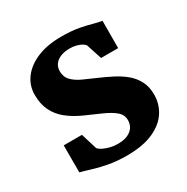

<svg xmlns="http://www.w3.org/2000/svg" viewBox="-137 -688 797 817"><g transform="rotate(-30 262.0 -279.0)"><path d="M258.5 11Q208.5 11 167 3Q125.5 -5 95 -14.8Q64.5 -24.5 46.5 -29V-161.5H136L160 -83Q165 -75.5 179 -68.2Q193 -61 211.5 -56.2Q230 -51.5 249 -51.5Q279 -51.5 298.5 -60.2Q318 -69 327.5 -84Q337 -99 337 -117.5Q337 -144.5 316.2 -162Q295.5 -179.5 260.5 -195.2Q225.5 -211 180.5 -230.5Q138.5 -249.5 108.5 -274Q78.5 -298.5 62.8 -331.5Q47 -364.5 47 -409Q47 -454.5 73.8 -490.2Q100.5 -526 150 -546.8Q199.5 -567.5 268 -567.5Q318.5 -567.5 354 -560.8Q389.5 -554 413.8 -547Q438 -540 454.5 -538L454 -404H370L345.5 -479.5Q341.5 -486.5 331.2 -492.2Q321 -498 306.5 -502Q292 -506 274.5 -506Q248.5 -506 229.2 -498.2Q210 -490.5 199.8 -476.2Q189.5 -462 189.5 -443Q189.5 -414.5 207.2 -396.2Q225 -378 254.2 -364.8Q283.5 -351.5 316 -337.5Q347.5 -324 378.2 -308.2Q409 -292.5 433.8 -272Q458.5 -251.5 473.2 -223.2Q488 -195 488 -156.5Q488 -110.5 463.5 -72.5Q439 -34.5 388.2 -11.8Q337.5 11 258.5 11Z"/></g></svg>

Font: Merriweather 20pt ExtraBold
Style: Regular
Weight: 800
Version: Version 2.100